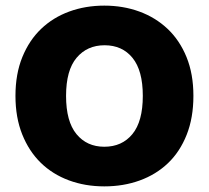

<svg xmlns="http://www.w3.org/2000/svg" viewBox="-20 -645 743 683"><path d="M35 -304Q35 -382 59.5 -442Q84 -502 126.5 -542.5Q169 -583 226.5 -604Q284 -625 351 -625Q418 -625 475.5 -604Q533 -583 576 -542.5Q619 -502 643.5 -442Q668 -382 668 -304Q668 -226 644 -165.5Q620 -105 577.5 -64.5Q535 -24 477 -3Q419 18 351 18Q283 18 225 -3.5Q167 -25 125 -66Q83 -107 59 -167Q35 -227 35 -304ZM215 -304Q215 -213 252 -168Q289 -123 351 -123Q414 -123 451 -168Q488 -213 488 -304Q488 -394 451.5 -439Q415 -484 352 -484Q290 -484 252.5 -439.5Q215 -395 215 -304Z"/></svg>

Font: Baloo
Style: Regular
Weight: 400
Designer: Sarang Kulkarni and Ek Type
Foundry: Ek Type
Version: Version 1.443;PS 1.000;hotconv 16.6.51;makeotf.lib2.5.65220;